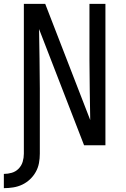

<svg xmlns="http://www.w3.org/2000/svg" viewBox="-36 -755 656 998"><path d="M-16 223V149Q5 149 25.5 143Q46 137 61 121.5Q76 106 82 85.5Q88 65 88 44V-735H199L433 -131Q432 -209 430.5 -286.5Q429 -364 429 -441V-735H512V0H401L167 -604Q168 -526 169.5 -448.5Q171 -371 171 -294V44Q171 69 166.5 93Q162 117 150 138.5Q138 160 120 177Q102 194 80 204.5Q58 215 33.5 219Q9 223 -16 223Z"/></svg>

Font: R Plex Mono
Style: Regular
Weight: 400
Monospace: yes
Designer: Belleve Invis
Foundry: Belleve Invis
Version: Version 31.8.0